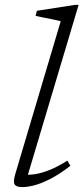

<svg xmlns="http://www.w3.org/2000/svg" viewBox="-20 -754 341 784"><path d="M228 -667.5Q219 -670 200.2 -673.8Q181.5 -677.5 160.8 -681.8Q140 -686 125.5 -689L130.5 -710L285 -734H301L88 -20.5L76 -41Q96.5 -39 122.5 -42.8Q148.5 -46.5 181.5 -59.5Q214.5 -72.5 255 -98L267.5 -77Q222 -42 185 -23.2Q148 -4.5 119.8 2.8Q91.5 10 72 10Q46.5 10 39.8 -0.8Q33 -11.5 42 -42Z"/></svg>

Font: Newsreader 9pt Light
Style: Italic
Weight: 300
Italic angle: -17°
Designer: Hugues Gentile
Foundry: Production Type
Version: Version 1.003